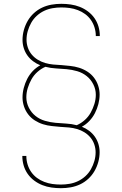

<svg xmlns="http://www.w3.org/2000/svg" viewBox="-20 -843 640 1006"><path d="M299 143Q274 143 249.5 139.5Q225 136 202 127Q179 118 159 103Q139 88 125 68Q111 48 104 24Q97 0 97 -25Q97 -25 97 -25.5Q97 -26 97 -26H118Q118 -26 118 -25.5Q118 -25 118 -25Q118 -3 124.5 18.5Q131 40 143.5 58Q156 76 173.5 89Q191 102 212 110Q233 118 254.5 121Q276 124 299 124Q322 124 345 120Q368 116 389 106Q410 96 427.5 80Q445 64 456.5 43.5Q468 23 474.5 0.5Q481 -22 481 -45Q481 -66 474 -86.5Q467 -107 453.5 -123Q440 -139 422 -150Q404 -161 383.5 -167Q363 -173 342 -175Q321 -177 300 -178H299Q276 -180 252 -182.5Q228 -185 205.5 -192Q183 -199 162.5 -212Q142 -225 127.5 -244Q113 -263 105.5 -286Q98 -309 98 -332Q98 -357 104.5 -382Q111 -407 122.5 -429.5Q134 -452 151.5 -470.5Q169 -489 191 -501Q171 -509 153.5 -522Q136 -535 123.5 -552.5Q111 -570 104.5 -591Q98 -612 98 -634Q98 -660 105 -685.5Q112 -711 125 -733.5Q138 -756 157.5 -774Q177 -792 200.5 -803Q224 -814 249.5 -818.5Q275 -823 301 -823Q326 -823 350.5 -819.5Q375 -816 398 -807Q421 -798 441 -783Q461 -768 475 -748Q489 -728 496 -704Q503 -680 503 -655Q503 -655 503 -654.5Q503 -654 503 -654H482Q482 -654 482 -654.5Q482 -655 482 -655Q482 -677 475.5 -698.5Q469 -720 456.5 -738Q444 -756 426.5 -769Q409 -782 388 -790Q367 -798 345.5 -801Q324 -804 301 -804Q278 -804 255 -800Q232 -796 211 -786Q190 -776 172.5 -760Q155 -744 143.5 -723.5Q132 -703 125.5 -680.5Q119 -658 119 -635Q119 -614 126 -593.5Q133 -573 146.5 -557Q160 -541 178 -530Q196 -519 216.5 -513Q237 -507 258 -505Q279 -503 300 -502H301Q324 -500 348 -497.5Q372 -495 394.5 -488Q417 -481 437.5 -468Q458 -455 472.5 -436Q487 -417 494.5 -394Q502 -371 502 -348Q502 -323 495.5 -298Q489 -273 477.5 -250.5Q466 -228 448.5 -209.5Q431 -191 409 -179Q429 -171 446.5 -158Q464 -145 476.5 -127.5Q489 -110 495.5 -89Q502 -68 502 -46Q502 -20 495 5.5Q488 31 475 53.5Q462 76 442.5 94Q423 112 399.5 123Q376 134 350.5 138.5Q325 143 299 143ZM382 -187Q405 -197 424 -214Q443 -231 455 -252.5Q467 -274 474.5 -298Q482 -322 482 -347Q482 -375 469 -401Q456 -427 434 -444.5Q412 -462 384.5 -470Q357 -478 329 -480.5Q301 -483 273 -484.5Q245 -486 218 -493Q195 -483 176 -466Q157 -449 145 -427.5Q133 -406 125.5 -382Q118 -358 118 -333Q118 -305 131 -279Q144 -253 166 -235.5Q188 -218 215.5 -210Q243 -202 271 -199.5Q299 -197 327 -195.5Q355 -194 382 -187Z"/></svg>

Font: Iosevka SS04 Thin Extended
Style: Regular
Weight: 100
Width: 7
Monospace: yes
Designer: Belleve Invis
Foundry: Belleve Invis
Version: Version 19.0.0; ttfautohint (v1.8.4)